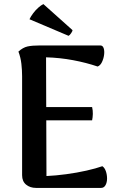

<svg xmlns="http://www.w3.org/2000/svg" viewBox="-20 -918 588 938"><path d="M156 0Q127 0 107.5 -16Q88 -32 88 -62V-546Q88 -575 84.5 -606Q81 -637 70 -666Q92 -686 114.5 -691Q137 -696 176 -696H470Q482 -696 486.5 -682.5Q491 -669 488.5 -650Q486 -631 478 -614.5Q470 -598 457 -593Q401 -612 337 -624Q273 -636 205 -638L207 -58Q252 -60 304 -67Q356 -74 402.5 -84.5Q449 -95 480 -106Q491 -99 497 -82Q503 -65 503 -46Q503 -27 495.5 -13.5Q488 0 474 0ZM184 -330V-395H430Q434 -378 433.5 -361Q433 -344 430 -330ZM124 -824Q130 -837 141.5 -852.5Q153 -868 167 -880.5Q181 -893 192 -898L334 -771Q335 -767 328 -756.5Q321 -746 315 -743Z"/></svg>

Font: Arima SemiBold
Style: Regular
Weight: 600
Designer: Joana Correia and Natanael Gama
Foundry: NDISCOVER
Version: Version 1.101;gftools[0.9.23]